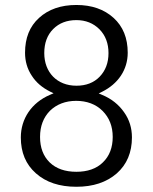

<svg xmlns="http://www.w3.org/2000/svg" viewBox="-20 -733 602 756"><path d="M427.2 -662.6C390.1 -696.3 341.3 -713.4 280.8 -713.4C219.7 -713.4 170.9 -696.3 133.8 -662.6C96.7 -628.9 78.6 -583.5 78.6 -525.4C78.6 -491.7 87.4 -461.4 105 -435.1C122.1 -408.2 146 -388.2 176.8 -372.6L190.9 -365.7L176.3 -359.4C104.5 -328.6 62 -265.6 62 -191.9C62 -132.8 81.5 -85.9 121.1 -50.8C161.1 -15.1 214.4 2.4 280.8 2.4C346.7 2.4 399.4 -15.1 439.9 -50.3C479.5 -85.4 499.5 -132.8 499.5 -191.9C499.5 -229 489.3 -262.2 468.3 -291.5C447.8 -320.8 419.4 -343.8 383.3 -358.9L368.7 -365.2L382.8 -372.1C444.3 -402.8 482.9 -457.5 482.9 -525.4C482.9 -583 464.4 -628.9 427.2 -662.6ZM385.3 -93.8C359.9 -68.4 323.7 -56.6 280.8 -56.6C236.3 -56.6 201.2 -68.8 175.8 -93.3C150.4 -118.2 137.7 -151.4 137.7 -193.8C137.7 -236.3 150.9 -270.5 176.8 -296.9C203.1 -322.3 237.8 -335.9 279.8 -335.9C321.8 -335.9 357.4 -322.8 383.8 -296.4C410.6 -269.5 423.8 -235.4 423.8 -193.8C423.8 -152.3 411.1 -118.7 385.3 -93.8ZM280.8 -653.8C317.4 -653.8 347.7 -641.6 371.6 -617.7C395.5 -593.3 407.2 -562 407.2 -523.9C407.2 -485.8 395.5 -455.1 372.6 -431.2C349.6 -407.2 318.8 -395.5 280.8 -395.5C204.6 -395.5 154.3 -448.2 154.3 -523.9C154.3 -563.5 166 -595.2 189.5 -618.7C212.9 -642.1 243.2 -653.8 280.8 -653.8Z"/></svg>

Font: Shabnam Light
Style: Regular
Weight: 300
Foundry: DejaVu fonts team - Redesigned by Saber Rastikerdar - Based on Vazir font
Version: Version 5.0.1